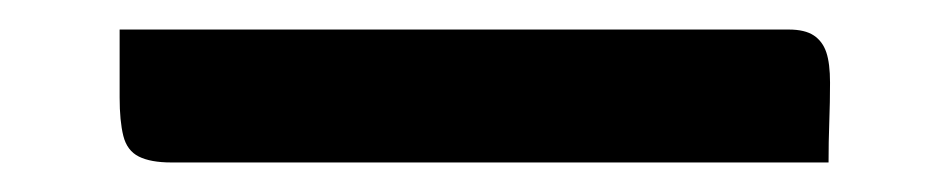

<svg xmlns="http://www.w3.org/2000/svg" viewBox="-20 59 640 130"><path d="M61 79H514Q525 79 531 83Q537 87 539.5 94.5Q542 102 542 115Q542 128 541.5 141.5Q541 155 541 169H96Q82 169 74 165Q66 161 63.5 151Q61 141 61 125Q61 113 61 102Q61 91 61 79Z"/></svg>

Font: Rec Mono Semicasual
Style: Regular
Weight: 400
Version: Version 1.085; ttfautohint (v1.8.4.7-5d5b)